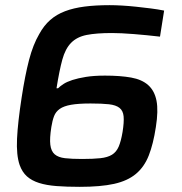

<svg xmlns="http://www.w3.org/2000/svg" viewBox="-20 -716 704 744"><path d="M289 8Q238 8 199 5Q160 2 131.5 -7Q103 -16 84.5 -32.5Q66 -49 56 -77Q43 -115 46 -178.5Q49 -242 64 -339Q77 -424 92.5 -483.5Q108 -543 132 -584Q150 -617 174.5 -638.5Q199 -660 232 -672.5Q265 -685 307.5 -690.5Q350 -696 405 -696Q426 -696 452.5 -694.5Q479 -693 507 -690Q535 -687 563 -683.5Q591 -680 616 -675L600 -574Q575 -577 549 -579.5Q523 -582 498.5 -584Q474 -586 452 -587Q430 -588 414 -588Q353 -588 315.5 -580.5Q278 -573 255.5 -550Q233 -527 221.5 -485Q210 -443 199 -374H205Q213 -382 226 -390.5Q239 -399 260.5 -406Q282 -413 313 -418Q344 -423 387 -423Q446 -423 488 -415.5Q530 -408 554.5 -386Q579 -364 586.5 -325.5Q594 -287 584 -224Q574 -158 556.5 -113.5Q539 -69 506.5 -42Q474 -15 422 -3.5Q370 8 289 8ZM298 -100Q341 -100 369 -103Q397 -106 414 -116.5Q431 -127 440 -148Q449 -169 455 -205Q461 -243 459 -265Q457 -287 443 -298Q429 -309 402 -312Q375 -315 331 -315Q284 -315 255.5 -310Q227 -305 211.5 -294Q196 -283 189.5 -266Q183 -249 179 -224Q172 -180 175 -155Q178 -130 192 -118Q206 -106 232 -103Q258 -100 298 -100Z"/></svg>

Font: Azeri Sans SemiBold
Style: Italic
Weight: 600
Designer: Hector Gatti & Omnibus-Type (original fonts) / Cristiano Sobral (main changes and remastering)
Foundry: Omnibus-Type
Version: Version 0.07;August 21, 2020;FontCreator 13.0.0.2681 64-bit;